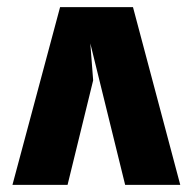

<svg xmlns="http://www.w3.org/2000/svg" viewBox="-20 -520 542 540"><path d="M242 -294 170 0H15L149 -500H354L487 0H332L234 -398Z"/></svg>

Font: Blaka
Style: Regular
Weight: 400
Designer: Mohamed Gaber
Foundry: Kief Type Foundry
Version: Version 1.003; ttfautohint (v1.8.4.7-5d5b)